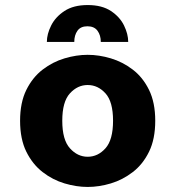

<svg xmlns="http://www.w3.org/2000/svg" viewBox="-20 -729 690 760"><path d="M327 11Q282.5 11 235.5 -3Q188.5 -17 148.8 -47.8Q109 -78.5 84.2 -128.5Q59.5 -178.5 59.5 -251Q59.5 -323 84.2 -373Q109 -423 148.8 -453.5Q188.5 -484 235.5 -498Q282.5 -512 327 -512Q372 -512 418.8 -498Q465.5 -484 505.5 -453.5Q545.5 -423 570 -373Q594.5 -323 594.5 -251Q594.5 -178.5 570 -128.5Q545.5 -78.5 505.5 -47.8Q465.5 -17 418.8 -3Q372 11 327 11ZM327 -108.5Q367.5 -108.5 397.5 -142Q427.5 -175.5 427.5 -251Q427.5 -326.5 397.5 -359.5Q367.5 -392.5 327 -392.5Q287 -392.5 256.8 -359.5Q226.5 -326.5 226.5 -251Q226.5 -175.5 256.8 -142Q287 -108.5 327 -108.5ZM327 -709Q383.5 -709 419 -685.5Q454.5 -662 471 -628Q487.5 -594 487.5 -563H379Q379 -589.5 366 -607.2Q353 -625 326 -625Q299 -625 286.5 -607.2Q274 -589.5 274 -563H165.5Q165.5 -594 182.5 -628Q199.5 -662 235.2 -685.5Q271 -709 327 -709Z"/></svg>

Font: Trispace
Style: Bold
Weight: 700
Designer: Tyler Finck
Foundry: Etcetera Type Company
Version: Version 1.210; ttfautohint (v1.8.3)